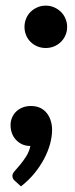

<svg xmlns="http://www.w3.org/2000/svg" viewBox="-20 -520 265 682"><path d="M17.5 -76Q17.5 -90 22.8 -102.2Q28 -114.5 37.5 -123.8Q47 -133 60.2 -138.2Q73.5 -143.5 89.5 -143.5Q108.5 -143.5 122.8 -136.8Q137 -130 146.2 -118.2Q155.5 -106.5 160.2 -91.2Q165 -76 165 -59Q165 -35 157.8 -8.5Q150.5 18 136.5 44.5Q122.5 71 102 96Q81.5 121 54.5 142L33 122.5Q24 115 24 104.5Q24 97 32.5 87.2Q41 77.5 51.8 64.8Q62.5 52 73 35.5Q83.5 19 88 -1.5Q72 -1.5 59.2 -7.2Q46.5 -13 37 -23Q27.5 -33 22.5 -46.5Q17.5 -60 17.5 -76ZM67 -424.5Q67 -440 72.8 -454Q78.5 -468 88.8 -478Q99 -488 112.8 -494Q126.5 -500 142.5 -500Q158.5 -500 172.2 -494Q186 -488 196.2 -478Q206.5 -468 212.5 -454Q218.5 -440 218.5 -424.5Q218.5 -408.5 212.5 -394.8Q206.5 -381 196.2 -371Q186 -361 172.2 -355.2Q158.5 -349.5 142.5 -349.5Q126.5 -349.5 112.8 -355.2Q99 -361 88.8 -371Q78.5 -381 72.8 -394.8Q67 -408.5 67 -424.5Z"/></svg>

Font: Lato TR
Style: Bold Italic
Weight: 700
Italic angle: -12°
Designer: Lukasz Dziedzic
Foundry: tyPoland Lukasz Dziedzic
Version: Version 1.104 2013